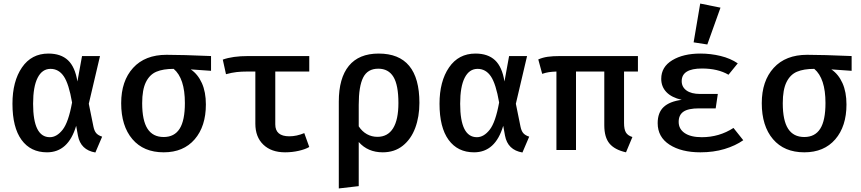

<svg xmlns="http://www.w3.org/2000/svg" viewBox="-20 -843 4840 1079"><path d="M415 -385 441 -528H542L479 -260L505 -132Q510 -107 521 -94.5Q532 -82 554 -75L516 14Q433 0 418 -81L408 -136Q364 13 244 13Q152 13 101 -57Q50 -127 50 -260Q50 -386 103.5 -464Q157 -542 252 -542Q322 -542 362 -504.5Q402 -467 415 -385ZM166 -260Q166 -72 260 -72Q299 -72 332 -114Q365 -156 385 -267Q367 -372 338.5 -414Q310 -456 264 -456Q217 -456 191.5 -406Q166 -356 166 -260Z M1166 -445 1052 -453Q1092 -426 1114.5 -376Q1137 -326 1137 -256Q1137 -133 1074 -60Q1011 13 900 13Q787 13 724 -61Q661 -135 661 -263Q661 -388 728 -461.5Q795 -535 916 -535Q1003 -535 1166 -528ZM1019 -264Q1019 -403 956 -456Q897 -456 859 -440Q821 -424 800 -381.5Q779 -339 779 -263Q779 -166 809 -119.5Q839 -73 900 -73Q960 -73 989.5 -119.5Q1019 -166 1019 -264Z M1718 -17Q1696 -4 1659 4.5Q1622 13 1582 13Q1505 13 1460 -30Q1415 -73 1415 -148V-441H1370Q1337 -441 1310 -438Q1283 -435 1250 -426L1232 -508Q1287 -528 1375 -528H1718V-441H1527V-144Q1527 -77 1606 -77Q1647 -77 1690 -95Z M2337 -265Q2337 -187 2313.5 -124Q2290 -61 2243.5 -24Q2197 13 2131 13Q2047 13 1996 -45V203L1884 216V-272Q1884 -404 1940.5 -473Q1997 -542 2108 -542Q2337 -542 2337 -265ZM1996 -254V-133Q2015 -104 2042 -89Q2069 -74 2101 -74Q2159 -74 2189 -122Q2219 -170 2219 -264Q2219 -365 2191 -411Q2163 -457 2106 -457Q2046 -457 2021 -407.5Q1996 -358 1996 -254Z M2815 -385 2841 -528H2942L2879 -260L2905 -132Q2910 -107 2921 -94.5Q2932 -82 2954 -75L2916 14Q2833 0 2818 -81L2808 -136Q2764 13 2644 13Q2552 13 2501 -57Q2450 -127 2450 -260Q2450 -386 2503.5 -464Q2557 -542 2652 -542Q2722 -542 2762 -504.5Q2802 -467 2815 -385ZM2566 -260Q2566 -72 2660 -72Q2699 -72 2732 -114Q2765 -156 2785 -267Q2767 -372 2738.5 -414Q2710 -456 2664 -456Q2617 -456 2591.5 -406Q2566 -356 2566 -260Z M3487 -441V-152Q3487 -116 3497.5 -98.5Q3508 -81 3534 -73L3498 13Q3435 -1 3405.5 -36Q3376 -71 3376 -139V-441H3217V0H3107V-441Q3082 -440 3065 -437.5Q3048 -435 3027 -428L3005 -509Q3030 -520 3058.5 -524Q3087 -528 3128 -528H3565V-441Z M3908 -234Q3848 -234 3821 -215.5Q3794 -197 3794 -158Q3794 -118 3828 -95Q3862 -72 3924 -72Q4022 -72 4102 -124L4157 -55Q4113 -24 4051.5 -5.5Q3990 13 3916 13Q3809 13 3742.5 -30Q3676 -73 3676 -151Q3676 -210 3709.5 -241.5Q3743 -273 3811 -282Q3754 -295 3725 -325.5Q3696 -356 3696 -400Q3696 -467 3758 -504.5Q3820 -542 3916 -542Q3974 -542 4029.5 -528.5Q4085 -515 4126 -487L4074 -423Q4014 -458 3925 -458Q3811 -458 3811 -387Q3811 -354 3838 -334.5Q3865 -315 3915 -315H4014L4002 -234ZM4029 -800 3955 -593 3878 -605 3915 -823Z M4766 -445 4652 -453Q4692 -426 4714.5 -376Q4737 -326 4737 -256Q4737 -133 4674 -60Q4611 13 4500 13Q4387 13 4324 -61Q4261 -135 4261 -263Q4261 -388 4328 -461.5Q4395 -535 4516 -535Q4603 -535 4766 -528ZM4619 -264Q4619 -403 4556 -456Q4497 -456 4459 -440Q4421 -424 4400 -381.5Q4379 -339 4379 -263Q4379 -166 4409 -119.5Q4439 -73 4500 -73Q4560 -73 4589.5 -119.5Q4619 -166 4619 -264Z"/></svg>

Font: Fira Mono Medium
Style: Regular
Weight: 500
Designer: Carrois Corporate & Edenspiekermann AG
Foundry: Carrois Corporate GbR & Edenspiekermann AG
Version: Version 3.206